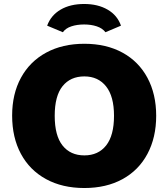

<svg xmlns="http://www.w3.org/2000/svg" viewBox="-20 -935 846 965"><path d="M41 -354Q41 -463 85.5 -544.5Q130 -626 212 -670.5Q294 -715 404 -715Q514 -715 595.5 -670.5Q677 -626 721 -544Q765 -462 765 -353Q765 -244 721 -161.5Q677 -79 595.5 -34.5Q514 10 404 10Q293 10 211 -35Q129 -80 85 -162Q41 -244 41 -354ZM553 -353Q553 -451 513 -501Q473 -551 404 -551Q334 -551 294.5 -502Q255 -453 255 -353Q255 -253 294.5 -203.5Q334 -154 404 -154Q474 -154 513.5 -204Q553 -254 553 -353ZM588 -806 510 -773Q495 -793 466.5 -802.5Q438 -812 403 -812Q367 -812 338.5 -802.5Q310 -793 296 -773L217 -806Q236 -858 284.5 -886.5Q333 -915 403 -915Q472 -915 521 -886.5Q570 -858 588 -806Z"/></svg>

Font: Nunito Sans Heavy
Style: Regular
Weight: 400
Designer: Vernon Adams
Foundry: Vernon Adams
Version: Version 2.500